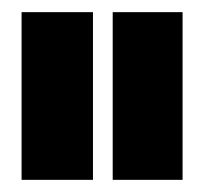

<svg xmlns="http://www.w3.org/2000/svg" viewBox="-20 -695 336 316"><path d="M165.5 -399H280.5V-675H165.5ZM15.5 -399H133V-675H15.5Z"/></svg>

Font: Anybody Condensed Black
Style: Regular
Weight: 900
Width: 3
Designer: Tyler Finck
Foundry: Etcetera Type Company
Version: Version 1.113;gftools[0.9.25]